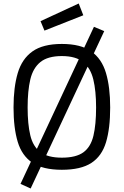

<svg xmlns="http://www.w3.org/2000/svg" viewBox="-20 -951 702 1087"><path d="M231.7 -777.7 209.5 -831.2 425.6 -931.2 451.6 -864.5ZM96.1 90 511.9 -799.2 570.1 -774.8 153.5 116.2ZM330.2 10.2Q222.6 10.2 163.2 -29.7Q103.8 -69.6 80.2 -148.3Q56.6 -227 56.6 -342.6Q56.6 -457 80.5 -537.4Q104.4 -617.8 163.8 -660Q223.2 -702.2 330.2 -702.2Q437.2 -702.2 496.6 -660.3Q556 -618.4 579.9 -538Q603.8 -457.6 603.8 -342.6Q603.8 -224 580.2 -145.6Q556.6 -67.2 497.2 -28.5Q437.8 10.2 330.2 10.2ZM330.2 -58.4Q410.7 -58.4 452.3 -88.8Q493.8 -119.3 508.9 -182.4Q524 -245.4 524 -342.6Q524 -436.5 508.3 -501.1Q492.6 -565.6 450.8 -599.6Q408.9 -633.6 330.2 -633.6Q250.9 -633.6 209 -599.9Q167.1 -566.2 151.7 -501.7Q136.4 -437.1 136.4 -342.6Q136.4 -248.4 151.5 -185.1Q166.5 -121.7 208.4 -90Q250.3 -58.4 330.2 -58.4Z"/></svg>

Font: Titillium Web
Style: Bold
Weight: 700
Designer: Mohamed Gaber, Accademia di Belle Arti di Urbino
Foundry: Kief Type Foundry, Accademia di Belle Arti di Urbino
Version: Version 3.000